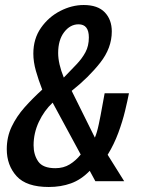

<svg xmlns="http://www.w3.org/2000/svg" viewBox="-20 -723 568 766"><path d="M174.5 23Q85.5 23 46.2 -20.2Q7 -63.5 7 -128Q7 -176.5 26.5 -217.5Q46 -258.5 78.2 -294.8Q110.5 -331 148.5 -365.5Q133.5 -404 123.2 -440.2Q113 -476.5 113 -509Q113 -568.5 143.5 -612Q174 -655.5 220.2 -679.2Q266.5 -703 314 -703Q370 -703 398 -673.8Q426 -644.5 426 -597.5Q426 -531.5 379.8 -472.8Q333.5 -414 266 -360.5L358.5 -174Q367 -193.5 374.2 -227.8Q381.5 -262 387.5 -296.5Q393.5 -331 397.5 -351H494.5Q489 -322.5 479 -280.8Q469 -239 452 -193Q435 -147 409.5 -105.5L475.5 0H360.5L338 -41.5Q303.5 -6 263.2 8.5Q223 23 174.5 23ZM212 -511.5Q212 -469 234.5 -413.5Q262.5 -442.5 285 -466Q307.5 -489.5 321 -514.8Q334.5 -540 334.5 -573.5Q334.5 -626 293.5 -626Q260 -626 236 -594.8Q212 -563.5 212 -511.5ZM114 -143.5Q114 -105.5 132.5 -78.8Q151 -52 201 -52Q233.5 -52 258.2 -67.2Q283 -82.5 302 -106.5L190 -313.5Q156 -281.5 135 -236.8Q114 -192 114 -143.5Z"/></svg>

Font: Cabin Condensed Medium
Style: Italic
Weight: 500
Width: 3
Italic angle: -10°
Designer: Pablo Impallari
Foundry: Pablo Impallari. http://www.impallari.com Igino Marini. http://www.ikern.com
Version: Version 3.001; ttfautohint (v1.8.3)